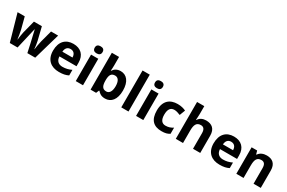

<svg xmlns="http://www.w3.org/2000/svg" viewBox="143 -2140 5128 3428"><g transform="rotate(30 2707.0 -426.0)"><path d="M485 -242 527 -51H689L846 -597H700L635 -355C621 -304 607 -209 603 -176H599C598 -213 582 -307 575 -335L511 -597H347L280 -335C275 -315 257 -214 255 -176H251C246 -214 234 -304 221 -355L158 -597H10L165 -51H325L369 -240C380 -287 416 -443 425 -483H429C438 -443 475 -287 485 -242Z M1159 -607C1005 -607 901 -511 901 -320C901 -131 1017 -41 1181 -41C1265 -41 1319 -53 1373 -80V-195C1312 -166 1258 -152 1188 -152C1104 -152 1055 -203 1052 -287H1404V-359C1404 -518 1310 -607 1159 -607ZM1160 -501C1230 -501 1263 -452 1264 -386H1055C1061 -465 1102 -501 1160 -501Z M1600 -811C1555 -811 1519 -794 1519 -738C1519 -683 1555 -665 1600 -665C1644 -665 1681 -683 1681 -738C1681 -794 1644 -811 1600 -811ZM1674 -597H1525V-51H1674Z M1979 -634V-811H1830V-51H1944L1969 -111H1979C2008 -75 2050 -41 2130 -41C2255 -41 2340 -138 2340 -325C2340 -510 2256 -607 2134 -607C2055 -607 2008 -571 1979 -526H1973C1976 -548 1979 -593 1979 -634ZM2086 -488C2149 -488 2188 -434 2188 -327C2188 -220 2149 -162 2088 -162C2005 -162 1979 -220 1979 -326V-342C1981 -440 2008 -488 2086 -488Z M2612 -51V-811H2463V-51Z M2843 -811C2798 -811 2762 -794 2762 -738C2762 -683 2798 -665 2843 -665C2887 -665 2924 -683 2924 -738C2924 -794 2887 -811 2843 -811ZM2917 -597H2768V-51H2917Z M3295 -41C3371 -41 3415 -53 3461 -82V-209C3415 -179 3370 -162 3308 -162C3234 -162 3192 -213 3192 -322C3192 -432 3230 -487 3308 -487C3348 -487 3387 -474 3434 -455L3478 -570C3437 -590 3383 -607 3308 -607C3149 -607 3040 -521 3040 -321C3040 -127 3132 -41 3295 -41Z M3736 -656V-811H3587V-51H3736V-308C3736 -424 3764 -488 3854 -488C3914 -488 3942 -448 3942 -370V-51H4091V-407C4091 -547 4013 -607 3895 -607C3828 -607 3772 -583 3737 -527H3729C3731 -547 3736 -602 3736 -656Z M4469 -607C4315 -607 4211 -511 4211 -320C4211 -131 4327 -41 4491 -41C4575 -41 4629 -53 4683 -80V-195C4622 -166 4568 -152 4498 -152C4414 -152 4365 -203 4362 -287H4714V-359C4714 -518 4620 -607 4469 -607ZM4470 -501C4540 -501 4573 -452 4574 -386H4365C4371 -465 4412 -501 4470 -501Z M5145 -607C5077 -607 5012 -583 4977 -527H4969L4949 -597H4835V-51H4984V-308C4984 -424 5011 -488 5102 -488C5163 -488 5190 -448 5190 -370V-51H5339V-407C5339 -547 5262 -607 5145 -607Z"/></g></svg>

Font: Noto Sans Tamil UI
Style: Bold
Weight: 700
Designer: Jelle Bosma - Monotype Design Team
Foundry: Monotype Imaging Inc.
Version: Version 2.004